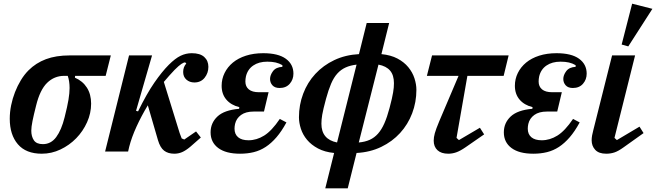

<svg xmlns="http://www.w3.org/2000/svg" viewBox="-20 -823 3564 1043"><path d="M388 -411 387 -401Q429 -383 452 -347Q475 -311 475 -260Q475 -208 453 -159Q431 -110 394 -72Q357 -34 308.5 -11Q260 12 207 12Q121 12 77 -39.5Q33 -91 33 -178Q33 -214 40.5 -251Q48 -288 61.5 -322.5Q75 -357 93.5 -387.5Q112 -418 135 -441Q175 -481 229.5 -501.5Q284 -522 359 -522H582L554 -411ZM213 -40Q257 -40 285.5 -78.5Q314 -117 331 -186Q346 -245 352 -281.5Q358 -318 358 -345Q358 -363 355.5 -380Q353 -397 348 -411H329Q275 -411 236 -373Q197 -335 176 -249Q163 -198 156.5 -165.5Q150 -133 150 -113Q150 -82 164 -61Q178 -40 213 -40Z M681 -522H806L719 -221L730 -218Q777 -314 818.5 -374Q860 -434 897 -471Q932 -506 961 -520Q990 -534 1022 -534Q1067 -534 1089.5 -513.5Q1112 -493 1112 -460Q1112 -426 1091.5 -400.5Q1071 -375 1036 -375Q1010 -375 992.5 -390.5Q975 -406 975 -432Q975 -459 992 -478L986 -484H985Q978 -484 965 -475.5Q952 -467 928 -443Q914 -428 899 -411.5Q884 -395 870 -378L947 -129Q950 -118 956 -100Q962 -82 967 -71L981 -65L1045 -109L1071 -76L1014 -26Q989 -5 969 3.5Q949 12 927 12Q893 12 871.5 -4.5Q850 -21 838 -62L783 -251Q748 -193 721.5 -135Q695 -77 682 -26L676 0H551Z M1358 -217Q1315 -217 1289.5 -198.5Q1264 -180 1257 -150Q1254 -136 1254 -124Q1254 -94 1273.5 -77.5Q1293 -61 1330 -61Q1374 -61 1415 -86.5Q1456 -112 1500 -177L1536 -158Q1510 -110 1482 -77.5Q1454 -45 1423.5 -25Q1393 -5 1358.5 3.5Q1324 12 1284 12Q1207 12 1165.5 -19Q1124 -50 1124 -104Q1124 -155 1161 -190Q1198 -225 1279 -232L1280 -241Q1235 -252 1209.5 -282Q1184 -312 1184 -357Q1184 -394 1200 -426.5Q1216 -459 1245 -483Q1274 -507 1316 -520.5Q1358 -534 1410 -534Q1491 -534 1532.5 -504Q1574 -474 1574 -423Q1574 -391 1554 -368Q1534 -345 1499 -345Q1473 -345 1460 -359.5Q1447 -374 1447 -394Q1447 -415 1463 -436.5Q1479 -458 1514 -460V-469Q1497 -479 1477.5 -483.5Q1458 -488 1432 -488Q1386 -488 1355.5 -467Q1325 -446 1316 -408Q1313 -394 1313 -380Q1313 -353 1331.5 -337.5Q1350 -322 1387 -322H1439L1414 -217Z M1795 8Q1744 3 1707.5 -16.5Q1671 -36 1648 -63.5Q1625 -91 1614.5 -123.5Q1604 -156 1604 -186Q1604 -253 1627 -314Q1650 -375 1693 -421.5Q1736 -468 1796 -496.5Q1856 -525 1930 -529L1972 -698H2094L2052 -529Q2103 -524 2139 -505Q2175 -486 2198 -458Q2221 -430 2231.5 -397.5Q2242 -365 2242 -335Q2242 -268 2219 -207.5Q2196 -147 2153.5 -100.5Q2111 -54 2051 -25Q1991 4 1917 8L1869 200H1747ZM1917 -472Q1883 -468 1857.5 -456.5Q1832 -445 1812.5 -423.5Q1793 -402 1778.5 -368Q1764 -334 1751 -286Q1743 -256 1738 -235.5Q1733 -215 1730.5 -200Q1728 -185 1727 -173.5Q1726 -162 1726 -151Q1726 -66 1811 -49ZM1929 -49Q1963 -52 1988.5 -63.5Q2014 -75 2033.5 -97Q2053 -119 2068 -153Q2083 -187 2096 -236Q2104 -266 2108.5 -286Q2113 -306 2115.5 -321Q2118 -336 2119 -347.5Q2120 -359 2120 -371Q2120 -415 2099 -439.5Q2078 -464 2036 -472Z M2327 -522H2743L2716 -411H2519L2460 -74L2473 -62L2587 -129L2610 -93L2509 -23Q2480 -3 2458.5 4.5Q2437 12 2415 12Q2377 12 2356.5 -7Q2336 -26 2336 -59Q2336 -77 2342 -99Q2348 -121 2366 -164L2471 -411H2299Z M2951 -217Q2908 -217 2882.5 -198.5Q2857 -180 2850 -150Q2847 -136 2847 -124Q2847 -94 2866.5 -77.5Q2886 -61 2923 -61Q2967 -61 3008 -86.5Q3049 -112 3093 -177L3129 -158Q3103 -110 3075 -77.5Q3047 -45 3016.5 -25Q2986 -5 2951.5 3.5Q2917 12 2877 12Q2800 12 2758.5 -19Q2717 -50 2717 -104Q2717 -155 2754 -190Q2791 -225 2872 -232L2873 -241Q2828 -252 2802.5 -282Q2777 -312 2777 -357Q2777 -394 2793 -426.5Q2809 -459 2838 -483Q2867 -507 2909 -520.5Q2951 -534 3003 -534Q3084 -534 3125.5 -504Q3167 -474 3167 -423Q3167 -391 3147 -368Q3127 -345 3092 -345Q3066 -345 3053 -359.5Q3040 -374 3040 -394Q3040 -415 3056 -436.5Q3072 -458 3107 -460V-469Q3090 -479 3070.5 -483.5Q3051 -488 3025 -488Q2979 -488 2948.5 -467Q2918 -446 2909 -408Q2906 -394 2906 -380Q2906 -353 2924.5 -337.5Q2943 -322 2980 -322H3032L3007 -217Z M3476 -100 3368 -23Q3339 -2 3318 5Q3297 12 3273 12Q3233 12 3213.5 -9Q3194 -30 3194 -61Q3194 -73 3196.5 -87.5Q3199 -102 3203 -116L3305 -522H3430L3318 -74L3331 -62L3454 -135ZM3414 -803 3524 -775 3393 -571 3357 -581Z"/></svg>

Font: IBM Plex Serif SmBld
Style: Italic
Weight: 600
Italic angle: -14°
Designer: Mike Abbink, Paul van der Laan, Pieter van Rosmalen
Foundry: Bold Monday
Version: Version 3.001